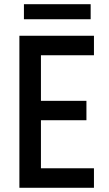

<svg xmlns="http://www.w3.org/2000/svg" viewBox="-20 -889 516 909"><path d="M71.8 0V-719.7H424.8V-627.4H173.8V-411.6H389.2V-319.8H173.8V-92.3H424.8V0ZM93.3 -797.9V-869.1H409.2V-797.9Z"/></svg>

Font: Reddit Sans Condensed Medium
Style: Regular
Weight: 500
Designer: Stephen Hutchings
Foundry: Reddit
Version: Version 1.014